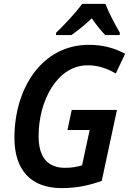

<svg xmlns="http://www.w3.org/2000/svg" viewBox="-20 -955 662 985"><path d="M268 -787 267 -775H346C379 -798 414 -826 451 -861C473 -829 499 -796 520 -775H594L595 -787C572 -826 537 -891 521 -935H401C369 -889 308 -826 268 -787ZM296 10C377 10 440 -5 502 -27L580 -391H348L326 -288H440L401 -107C375 -99 348 -94 315 -94C220 -94 178 -153 178 -257C178 -436 272 -620 430 -620C484 -620 529 -604 574 -578L622 -679C569 -708 509 -725 436 -725C195 -725 54 -502 54 -248C54 -81 140 10 296 10Z"/></svg>

Font: Noto Sans SemiCondensed SemiBold
Style: Italic
Weight: 600
Width: 4
Italic angle: -12°
Designer: Monotype Design Team
Foundry: Monotype Imaging Inc.
Version: Version 2.013